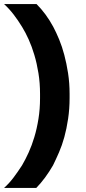

<svg xmlns="http://www.w3.org/2000/svg" viewBox="-20 -720 420 940"><path d="M320.7 -260.6Q320.7 -314 313.2 -362Q305.7 -410.1 294.8 -451Q284 -492 269.6 -526.8Q255.2 -561.5 240.7 -588.8Q223 -621.4 202.7 -649Q182.3 -676.7 159 -700H0Q25.3 -676.8 46.5 -649.2Q67.7 -621.7 88 -588.5Q104.8 -561.3 120.4 -526.7Q136 -492 148.2 -450.9Q160.5 -409.8 168.2 -361.9Q176 -314 176 -260V-239.6Q176 -185.7 168.2 -137.7Q160.5 -89.7 148.2 -49Q136 -8.3 120.4 26.2Q104.8 60.7 88 89.3Q67.8 120.6 46.5 149Q25.2 177.3 0 200H157.7Q180.2 176.8 200.9 148.8Q221.5 120.7 239.6 89.4Q253.8 60.5 268.8 26.1Q283.8 -8.3 295 -49Q306.2 -89.7 313.4 -138.2Q320.7 -186.7 320.7 -240.1Z"/></svg>

Font: Golos Text VF
Style: Regular
Weight: 400
Designer: A.Korolkova, Vitaly Kuzmin
Foundry: ParaType Ltd
Version: Version 2.005